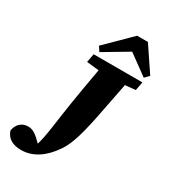

<svg xmlns="http://www.w3.org/2000/svg" viewBox="-278 -981 1005 1143"><g transform="rotate(30 225.0 -409.5)"><path d="M137 -593 221 -584C203 -479 189 -405 180 -345C170 -285 162 -224 151 -148C144 -100 136 -57 126 -25C81 -70 58 -85 26 -85C-18 -85 -48 -54 -54 -11C-39 37 3 58 57 58C140 58 209 9 264 -72C306 -132 331 -226 363 -392L401 -586L472 -593L483 -652H148ZM391 -877H317L150 -712L171 -680L339 -780L476 -680L504 -709Z"/></g></svg>

Font: Source Serif Pro Black
Style: Italic
Weight: 900
Italic angle: -12°
Designer: Frank Grießhammer
Foundry: Adobe Systems Incorporated
Version: Version 3.001;hotconv 1.0.111;makeotfexe 2.5.65597